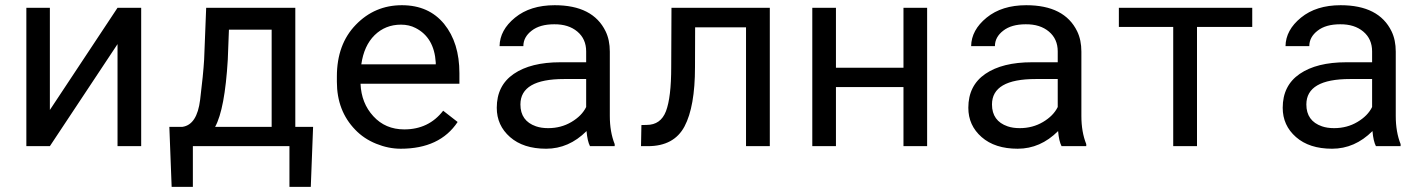

<svg xmlns="http://www.w3.org/2000/svg" viewBox="-20 -558 5441 733"><path d="M519 -528.3V0H428.7V-389.6L170.4 0H80.6V-528.3H170.4V-138.2L428.7 -528.3Z M1017.1 -73.7V-444.8H854L849.6 -330.1Q838.4 -141.6 801.3 -73.7ZM1107.4 -528.3V-73.7H1175.3L1166.5 155.3H1085V0H716.3V155.3H635.3L626.5 -73.7H676.3Q732.4 -81.5 744.1 -177.5Q755.9 -273.4 759.3 -330.1L767.1 -528.3Z M1510.7 -463.9Q1451.2 -463.9 1410.2 -423.8Q1369.6 -383.8 1359.4 -312.5H1643.6V-319.3Q1637.7 -415 1566.4 -451.2Q1542 -463.9 1510.7 -463.9ZM1727.1 -92.3Q1659.2 9.8 1509.8 9.8Q1462.9 9.8 1416 -9.3Q1369.1 -28.3 1336.4 -62.5Q1266.1 -134.8 1266.1 -245.6V-266.1Q1266.1 -389.2 1338.4 -463.4Q1410.6 -538.1 1514.2 -538.1Q1617.2 -538.1 1675.8 -466.3Q1733.9 -394.5 1733.9 -278.8V-238.3H1356.4Q1359.4 -164.1 1405.3 -114.3Q1451.2 -64 1523.4 -64Q1616.7 -64 1671.9 -135.3Z M2133.8 -256.3Q1966.8 -256.3 1966.8 -159.2Q1966.8 -96.2 2026.4 -75.7Q2046.4 -68.8 2072.8 -68.8Q2122.1 -68.8 2161.6 -92.3Q2201.2 -115.7 2217.8 -149.4V-256.3ZM2219.2 -57.6Q2151.9 9.8 2064.9 9.8Q1978 9.8 1927.2 -34.7Q1876.5 -79.1 1876.5 -146.5Q1876.5 -231.4 1941.4 -275.9Q2006.3 -320.3 2119.1 -320.3H2217.8V-361.8Q2217.8 -409.2 2184.1 -437.5Q2150.4 -465.8 2095.7 -465.3Q2041 -465.3 2009.8 -440.9Q1978 -416.5 1978 -381.8H1887.2Q1888.2 -443.4 1946.3 -490.7Q2004.4 -538.1 2097.7 -538.1Q2243.7 -538.1 2292 -438.5Q2308.1 -405.3 2308.1 -360.8V-115.2Q2308.1 -54.2 2326.7 -7.8V0H2232.4Q2222.7 -18.6 2219.2 -57.6Z M2918.9 -528.3V0H2828.1V-453.6H2633.8L2633.3 -302.2Q2633.3 -150.9 2593.3 -75.4Q2553.2 0 2453.6 0H2427.2L2428.7 -80.6L2448.7 -81.1Q2502.4 -81.1 2522.5 -133.5Q2542.5 -186 2542.5 -302.2L2543.5 -528.3Z M3519.5 0H3429.2V-225.6H3171.4V0H3081.1V-528.3H3171.4V-299.3H3429.2V-528.3H3519.5Z M3934.1 -256.3Q3767.1 -256.3 3767.1 -159.2Q3767.1 -96.2 3826.7 -75.7Q3846.7 -68.8 3873 -68.8Q3922.4 -68.8 3961.9 -92.3Q4001.5 -115.7 4018.1 -149.4V-256.3ZM4019.5 -57.6Q3952.1 9.8 3865.2 9.8Q3778.3 9.8 3727.5 -34.7Q3676.8 -79.1 3676.8 -146.5Q3676.8 -231.4 3741.7 -275.9Q3806.6 -320.3 3919.4 -320.3H4018.1V-361.8Q4018.1 -409.2 3984.4 -437.5Q3950.7 -465.8 3896 -465.3Q3841.3 -465.3 3810.1 -440.9Q3778.3 -416.5 3778.3 -381.8H3687.5Q3688.5 -443.4 3746.6 -490.7Q3804.7 -538.1 3897.9 -538.1Q4043.9 -538.1 4092.3 -438.5Q4108.4 -405.3 4108.4 -360.8V-115.2Q4108.4 -54.2 4127 -7.8V0H4032.7Q4022.9 -18.6 4019.5 -57.6Z M4760.7 -455.1H4549.8V0H4459V-455.1H4251.5V-528.3H4760.7Z M5134.3 -256.3Q4967.3 -256.3 4967.3 -159.2Q4967.3 -96.2 5026.9 -75.7Q5046.9 -68.8 5073.2 -68.8Q5122.6 -68.8 5162.1 -92.3Q5201.7 -115.7 5218.3 -149.4V-256.3ZM5219.7 -57.6Q5152.3 9.8 5065.4 9.8Q4978.5 9.8 4927.7 -34.7Q4877 -79.1 4877 -146.5Q4877 -231.4 4941.9 -275.9Q5006.8 -320.3 5119.6 -320.3H5218.3V-361.8Q5218.3 -409.2 5184.6 -437.5Q5150.9 -465.8 5096.2 -465.3Q5041.5 -465.3 5010.3 -440.9Q4978.5 -416.5 4978.5 -381.8H4887.7Q4888.7 -443.4 4946.8 -490.7Q5004.9 -538.1 5098.1 -538.1Q5244.1 -538.1 5292.5 -438.5Q5308.6 -405.3 5308.6 -360.8V-115.2Q5308.6 -54.2 5327.1 -7.8V0H5232.9Q5223.1 -18.6 5219.7 -57.6Z"/></svg>

Font: RobotoMono-Regular
Style: Regular
Weight: 400
Designer: Google
Version: Version 2.000985; 2015; ttfautohint (v1.3)